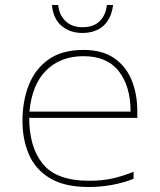

<svg xmlns="http://www.w3.org/2000/svg" viewBox="-20 -738 640 769"><path d="M336 11Q239 11 180.5 -24Q122 -59 96 -119Q70 -179 70 -254Q70 -332 95 -396.5Q120 -461 174 -499.5Q228 -538 314 -538Q390 -538 437.5 -505Q485 -472 507.5 -416.5Q530 -361 530 -291V-266H97Q97 -148 152 -81Q207 -14 337 -14Q390 -14 431.5 -23.5Q473 -33 515 -50V-22Q475 -6 429 2.5Q383 11 336 11ZM98 -291H503Q503 -392 456 -452.5Q409 -513 314 -513Q223 -513 165.5 -456.5Q108 -400 98 -291ZM310 -606Q260 -606 226.5 -634.5Q193 -663 188 -718H213Q217 -678 242.5 -653.5Q268 -629 311 -629Q355 -629 379.5 -653.5Q404 -678 408 -718H433Q426 -663 394 -634.5Q362 -606 310 -606Z"/></svg>

Font: Noto Sans Mono Thin
Style: Regular
Weight: 100
Designer: Monotype Design Team
Foundry: Monotype Imaging Inc.
Version: Version 2.014